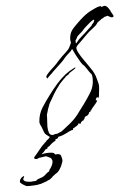

<svg xmlns="http://www.w3.org/2000/svg" viewBox="-198 -455 560 810"><g transform="rotate(-5 82.5 -50.0)"><path d="M-4 115Q-10 111 -16.5 105.5Q-23 100 -25 94L-31 78Q-33 71 -37 64Q-41 57 -41 49Q-39 16 -22.5 -10Q-6 -36 13 -61Q30 -84 49 -105.5Q68 -127 90 -144Q98 -150 105.5 -154.5Q113 -159 121 -163L129 -167L131 -165Q125 -159 118 -155Q111 -151 104 -146L99 -140L88 -133Q85 -130 82.5 -127Q80 -124 77 -122Q70 -115 63 -107.5Q56 -100 51 -92Q48 -89 44 -83Q37 -73 31 -63Q25 -53 19 -42Q15 -35 11 -28.5Q7 -22 5 -14Q1 -5 -1.5 4Q-4 13 -7 23V34Q-7 40 -8 50.5Q-9 61 -9 72Q-9 86 -5 97.5Q-1 109 12 109Q19 105 30 105L49 97L82 71Q104 54 120.5 33Q137 12 152 -9Q169 -32 184 -56.5Q199 -81 199 -112Q199 -119 198 -126Q197 -133 192 -137Q189 -140 180 -154Q171 -168 167 -172Q160 -177 153.5 -188.5Q147 -200 137 -218Q134 -223 130 -232Q126 -241 124 -245Q123 -245 120 -241.5Q117 -238 117 -237L110 -231Q103 -225 96 -218Q89 -211 83 -203Q72 -191 59 -179.5Q46 -168 34 -156Q32 -153 24 -146Q16 -139 10 -132L9 -131Q7 -131 5.5 -135.5Q4 -140 6 -142Q9 -147 15.5 -154Q22 -161 23 -162Q35 -173 43.5 -181Q52 -189 62 -201Q70 -210 79 -218.5Q88 -227 97 -235Q109 -246 113 -255.5Q117 -265 121 -272Q119 -280 119 -288Q119 -298 123 -310Q127 -322 139 -335Q151 -348 171 -366.5Q191 -385 212 -397Q222 -402 234.5 -408Q247 -414 256 -415Q260 -416 260 -414Q260 -412 263 -412Q266 -412 269 -413.5Q272 -415 275 -415Q283 -415 291 -404Q299 -393 301 -386Q302 -384 306.5 -376.5Q311 -369 309 -367Q309 -367 308 -365.5Q307 -364 303 -364Q297 -364 285 -372Q270 -369 268 -366.5Q266 -364 258 -361Q258 -361 254.5 -358Q251 -355 246 -352H245Q243 -348 240 -348L237 -343Q232 -335 217 -324Q202 -313 194 -305L162 -273Q158 -269 151 -262.5Q144 -256 142 -251Q140 -242 149.5 -225Q159 -208 171 -191.5Q183 -175 188 -167Q196 -156 202 -146Q208 -136 213 -123L221 -94Q222 -90 222.5 -86.5Q223 -83 223 -79Q223 -72 222 -64.5Q221 -57 220 -49Q220 -45 219.5 -41Q219 -37 218 -33Q217 -32 216.5 -31.5Q216 -31 216 -31Q214 -31 212 -33.5Q210 -36 206 -28Q204 -24 204 -23Q204 -20 208 -20.5Q212 -21 207 -14Q206 -12 199.5 -4.5Q193 3 187 10Q181 17 181 20L178 19V24Q172 25 171 29.5Q170 34 165 38Q162 41 157.5 42Q153 43 151 47L149 54H146L147 57H146V58Q142 59 137.5 62.5Q133 66 132 70Q132 72 131 72L124 70V69H123Q122 76 109.5 82.5Q97 89 97 91L98 95Q89 95 78.5 101Q68 107 60 110Q53 114 40.5 117Q28 120 16 120Q4 120 -4 115ZM142 -267V-268H143Q153 -282 169.5 -296Q186 -310 199 -323Q204 -328 209.5 -332.5Q215 -337 217 -343H218L224 -350Q227 -358 227 -359Q227 -360 226.5 -360.5Q226 -361 226 -361Q224 -361 219 -358Q214 -355 209 -351L195 -339Q182 -328 172 -316L154 -300Q149 -296 147.5 -291Q146 -286 141 -281Q141 -280 141 -273.5Q141 -267 142 -267ZM-118 314Q-128 310 -137 303Q-146 296 -145 294L-144 289Q-145 287 -141 282Q-137 277 -135 275Q-128 271 -126 271Q-125 271 -125 272Q-125 274 -129 281Q-130 282 -130 284Q-130 288 -125 291.5Q-120 295 -116 295Q-111 296 -107.5 296.5Q-104 297 -100 297Q-97 297 -94 297Q-91 297 -88 296H-81Q-76 296 -73.5 293Q-71 290 -68 289Q-61 286 -55.5 284.5Q-50 283 -48 282Q-46 280 -44 279.5Q-42 279 -41 278Q-40 277 -36 273.5Q-32 270 -26 265Q-25 264 -22 262.5Q-19 261 -18 260Q-16 258 -17 257Q-18 256 -17 255Q-10 247 -5 237Q0 227 0 217Q-2 211 -4 207.5Q-6 204 -12 202Q-15 201 -19 198.5Q-23 196 -27 196H-29Q-33 196 -39 197.5Q-45 199 -50 199Q-54 199 -59 201.5Q-64 204 -68 204Q-72 203 -74 202.5Q-76 202 -76 196Q-72 192 -63 181Q-54 170 -45 159Q-36 148 -32 145Q-30 144 -27.5 140.5Q-25 137 -24 137Q-18 133 -18.5 131.5Q-19 130 -12 126Q-8 123 -4 118Q0 113 4 111Q12 108 17 108Q26 108 31 111.5Q36 115 34 117Q33 118 32 121Q31 124 29 125Q27 127 25 126.5Q23 126 21 128Q19 129 20 130.5Q21 132 19 134Q18 135 11.5 138.5Q5 142 0 147Q-2 149 -4.5 151Q-7 153 -9 155Q-10 156 -12 156.5Q-14 157 -16 159Q-17 160 -16.5 161Q-16 162 -18 164Q-19 165 -22.5 166Q-26 167 -26 167Q-29 172 -34 177Q-39 182 -44 186Q-29 182 -15 182Q-9 182 -3.5 182.5Q2 183 6 184Q8 185 10 187Q12 189 13 191Q15 192 17.5 191.5Q20 191 21 191Q35 191 37.5 198.5Q40 206 41 211Q43 218 40.5 226Q38 234 33 245Q32 246 30 249.5Q28 253 27 255Q26 256 23 260.5Q20 265 15 269Q12 271 9 272.5Q6 274 3 277Q-2 282 -1.5 280Q-1 278 -10 289Q-12 289 -13.5 290.5Q-15 292 -17 294Q-24 298 -24 297Q-24 296 -32 301L-55 309Q-60 311 -61.5 310.5Q-63 310 -68 312Q-72 313 -91 314Q-110 315 -118 314Z"/></g></svg>

Font: Cherish
Style: Regular
Weight: 400
Designer: Robert E. Leuschke
Foundry: Robert E. Leuschke
Version: Version 1.005